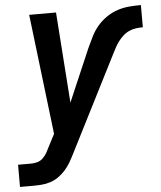

<svg xmlns="http://www.w3.org/2000/svg" viewBox="-80 -566 692 827"><g transform="rotate(-5 266.5 -152.5)"><path d="M-27 215V119H30Q44 119 57.5 115Q71 111 81.5 100.5Q92 90 99 77.5Q106 65 112 52L139 0L77 -520H193L221 -128L319 -356Q330 -380 342 -404Q354 -428 371.5 -448.5Q389 -469 412 -484.5Q435 -500 460 -508Q485 -516 510 -518Q535 -520 560 -520V-424Q545 -424 530 -422Q515 -420 500.5 -413.5Q486 -407 473.5 -395.5Q461 -384 451.5 -371Q442 -358 435 -344Q428 -330 420 -315L212 95Q203 113 193 130Q183 147 169.5 162Q156 177 139.5 188.5Q123 200 104.5 206Q86 212 67.5 213.5Q49 215 30 215Z"/></g></svg>

Font: Iosevka SS04
Style: Bold Italic
Weight: 700
Italic angle: -9°
Monospace: yes
Designer: Belleve Invis
Foundry: Belleve Invis
Version: Version 19.0.0; ttfautohint (v1.8.4)